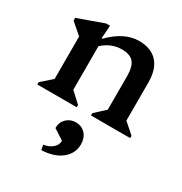

<svg xmlns="http://www.w3.org/2000/svg" viewBox="-186 -638 1029 1085"><g transform="rotate(30 328.5 -95.5)"><path d="M33 0V-15L102 -76V-353L30 -415V-433L197 -493H223L217 -408H222Q314 -501 409 -501Q488 -501 529.5 -455.5Q571 -410 571 -323V-75L639 -15V0H383V-15L449 -76V-293Q449 -356 426 -383.5Q403 -411 349 -411Q279 -411 224 -360V-76L290 -15V0ZM238 310 232 278Q269 272 291 252.5Q313 233 313 206L245 162V157Q245 123 269.5 99.5Q294 76 329 76Q368 76 392 102Q416 128 416 170Q416 230 367.5 268.5Q319 307 238 310Z"/></g></svg>

Font: Platypi Medium
Style: Regular
Weight: 500
Designer: David Sargent
Foundry: Bolt Cutter Type
Version: Version 1.200; ttfautohint (v1.8.4.7-5d5b)